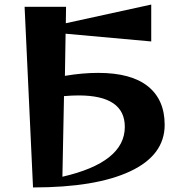

<svg xmlns="http://www.w3.org/2000/svg" viewBox="-20 -810 776 843"><path d="M88 -780H270L269 -708L644 -790V-628L268 -662L265 -477Q342 -490 411 -490Q556 -490 629.5 -431Q703 -372 703 -262Q703 -129 552 -58Q401 13 125 13ZM528 -253Q528 -391 325 -391Q296 -391 261 -388L254 -34Q528 -97 528 -253Z"/></svg>

Font: Tiejili SC
Style: Regular
Weight: 400
Designer: Buernia
Foundry: Ershou Xiaoxi Press
Version: Version 1.100